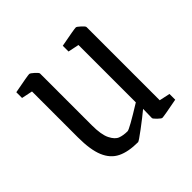

<svg xmlns="http://www.w3.org/2000/svg" viewBox="-124 -577 710 710"><g transform="rotate(-45 230.5 -222.5)"><path d="M75 -161V-401L32 -410V-440Q105 -454 113 -454Q118 -454 130.5 -442.5Q143 -431 143 -427V-156Q143 -107 155 -83Q167 -59 183 -53Q199 -47 221 -47Q231 -47 318 -101V-401L275 -410V-440Q348 -454 357 -454Q361 -454 373.5 -442.5Q386 -431 386 -427V-44L428 -35V-5Q356 9 347 9Q343 9 331 -2.5Q319 -14 319 -18L320 -65Q296 -45 260 -18Q224 9 220 9Q169 9 137.5 -6.5Q106 -22 90.5 -59Q75 -96 75 -161Z"/></g></svg>

Font: Grenze Light
Style: Regular
Weight: 300
Designer: Renata Polastri
Foundry: Omnibus-Type
Version: Version 1.002; ttfautohint (v1.8)